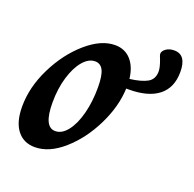

<svg xmlns="http://www.w3.org/2000/svg" viewBox="-102 -641 763 756"><g transform="rotate(20 279.5 -263.0)"><path d="M556 -464Q556 -398 513 -364Q470 -330 389 -330H378Q375 -254 336 -174.5Q297 -95 237.5 -42.5Q178 10 118 10Q71 10 44 -24.5Q17 -59 17 -124Q17 -205 57.5 -287Q98 -369 159.5 -422.5Q221 -476 279 -476Q320 -476 345.5 -448Q371 -420 377 -370Q425 -376 450 -390Q475 -404 475 -437Q475 -454 464 -483Q457 -499 457 -505Q457 -516 470.5 -526Q484 -536 505 -536Q556 -536 556 -464ZM272 -295Q272 -345 261 -367Q250 -389 227 -389Q200 -389 176.5 -361.5Q153 -334 138.5 -286Q124 -238 124 -179Q124 -77 172 -77Q200 -77 223 -106.5Q246 -136 259 -186Q272 -236 272 -295Z"/></g></svg>

Font: Charm
Style: Bold
Weight: 700
Designer: Katatrad Aksorn Co.,Ltd.
Foundry: Cadson Demak Co.,Ltd.
Version: Version 1.001